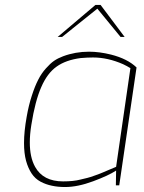

<svg xmlns="http://www.w3.org/2000/svg" viewBox="-20 -753 585 780"><path d="M486.3 -603H469.7L375.5 -717.8L232.4 -603H214.4L367.7 -732.9H388.7ZM236.3 -16.1Q278.8 -16.1 306.2 -23.4Q316.9 -26.4 335 -30.3Q345.2 -32.7 366.7 -40.5Q375.5 -43.9 382.8 -46.4Q384.8 -47.4 386.7 -47.9Q395 -50.8 398.4 -52.7Q406.2 -55.7 423.8 -63.5Q449.7 -74.7 451.7 -75.2L509.8 -476.1Q496.6 -484.4 480 -492.2Q418 -519.5 357.9 -519.5Q335.4 -519.5 307.6 -517.1Q247.6 -509.3 210 -482.4Q171.9 -455.6 147.5 -398.9Q122.6 -342.3 107.4 -246.1Q101.1 -207.5 101.1 -174.3Q101.1 -113.8 122.6 -75.2Q155.3 -16.1 236.3 -16.1ZM244.6 6.8Q214.8 6.8 190.9 1.5Q166.5 -3.4 144.5 -15.1Q122.6 -26.9 108.4 -48.3Q94.2 -69.8 85.9 -99.6Q77.6 -130.4 77.6 -171.9Q77.6 -218.8 88.4 -278.8Q96.7 -326.2 109.4 -364.7Q121.6 -402.8 135.3 -429.2Q148.4 -455.1 166.5 -475.1Q184.1 -495.1 199.7 -505.9Q215.3 -516.6 236.3 -524.4Q286.1 -543 341.8 -543Q383.8 -543 431.2 -531.2Q498 -514.2 534.7 -479L464.4 0H450.7L451.7 -60.1Q421.4 -40 358.4 -16.6Q295.4 6.8 244.6 6.8Z"/></svg>

Font: Squarion Thin
Style: Italic
Weight: 100
Designer: Natanael Gama
Version: Version 1.00;September 12, 2019;FontCreator 11.5.0.2425 64-b